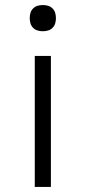

<svg xmlns="http://www.w3.org/2000/svg" viewBox="-20 -742 340 762"><path d="M118 0V-520H182V0ZM150 -618Q139 -618 129 -621Q119 -624 111.5 -631.5Q104 -639 101 -649Q98 -659 98 -670Q98 -681 101 -691Q104 -701 111.5 -708.5Q119 -716 129 -719Q139 -722 150 -722Q161 -722 171 -719Q181 -716 188.5 -708.5Q196 -701 199 -691Q202 -681 202 -670Q202 -659 199 -649Q196 -639 188.5 -631.5Q181 -624 171 -621Q161 -618 150 -618Z"/></svg>

Font: Iosevka Aile Custom Light
Style: Regular
Weight: 300
Designer: Belleve Invis
Foundry: Belleve Invis
Version: Version 17.0.2; ttfautohint (v1.8.3)